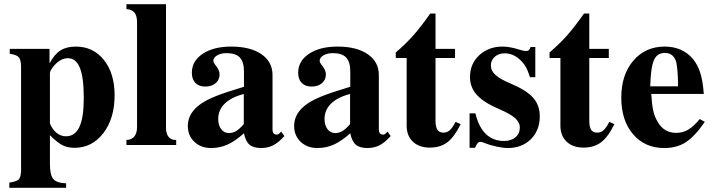

<svg xmlns="http://www.w3.org/2000/svg" viewBox="-20 -682 3357 903"><path d="M291 180.2V201.2H23.9V176.8Q58.1 171.9 68.1 161.6Q78.1 151.4 79.1 121.1V-371.1Q78.1 -401.9 68.1 -413.1Q58.1 -424.3 25.9 -429.2V-452.1H212.9V-383.8Q235.8 -426.8 264.2 -444.8Q292.5 -462.9 336.9 -462.9Q418.5 -462.9 468.8 -399.9Q519 -336.9 519 -233.9Q519 -125 466.1 -55.9Q413.1 13.2 330.1 13.2Q297.9 13.2 273.9 1Q250 -11.2 214.8 -45.9V91.8Q215.3 142.6 231.2 160.6Q247.1 178.7 291 180.2ZM214.8 -338.9V-101.1Q226.1 -73.2 246.1 -57.1Q266.1 -41 290 -41Q333 -41 353.5 -85.2Q374 -129.4 374 -221.2Q374 -317.4 355.7 -362.8Q337.4 -408.2 298.8 -408.2Q266.1 -408.2 235.8 -375Q227.1 -365.2 220.9 -354.7Q214.8 -344.2 214.8 -338.9Z M808.6 -23.9V0H574.7V-23.9Q597.7 -23.9 610.8 -39.1Q624 -54.2 624.5 -82V-582Q623.5 -609.9 611.6 -623.8Q599.6 -637.7 574.7 -639.2V-662.1H760.7V-82Q760.7 -52.7 773.2 -37.8Q785.6 -22.9 808.6 -23.9Z M1302.7 -63 1317.4 -42Q1289.6 -11.2 1264.6 1.5Q1239.7 14.2 1207.5 14.2Q1171.9 14.2 1153.3 -1.7Q1134.8 -17.6 1127.4 -55.2Q1086.4 -18.6 1050.5 -2.2Q1014.6 14.2 972.7 14.2Q924.8 14.2 894 -15.1Q863.3 -44.4 863.3 -89.8Q863.3 -151.4 926.3 -194.8Q953.6 -213.4 996.8 -230.5Q1040 -247.6 1127.4 -273.9V-346.2Q1127.4 -391.1 1107.9 -411.6Q1088.4 -432.1 1045.4 -432.1Q1019 -432.1 1001.2 -421.6Q983.4 -411.1 983.4 -396Q983.4 -388.2 994.6 -374Q1012.7 -352.1 1012.7 -332Q1012.7 -306.6 994.1 -290.8Q975.6 -274.9 945.3 -274.9Q915.5 -274.9 898.9 -292Q882.3 -309.1 882.3 -339.8Q882.3 -395 933.3 -429Q984.4 -462.9 1067.4 -462.9Q1157.7 -462.9 1209.7 -427Q1261.7 -391.1 1261.7 -329.1V-73.2Q1261.7 -48.8 1282.7 -48.8Q1288.1 -48.8 1292.5 -53.2ZM1126.5 -98.1V-240.2Q1067.4 -224.6 1036.9 -194.6Q1006.3 -164.6 1006.3 -122.1Q1006.3 -92.8 1020.3 -74.5Q1034.2 -56.2 1056.6 -56.2Q1074.7 -56.2 1090.6 -65.7Q1106.4 -75.2 1126.5 -98.1Z M1802.7 -63 1817.4 -42Q1789.6 -11.2 1764.6 1.5Q1739.7 14.2 1707.5 14.2Q1671.9 14.2 1653.3 -1.7Q1634.8 -17.6 1627.4 -55.2Q1586.4 -18.6 1550.5 -2.2Q1514.6 14.2 1472.7 14.2Q1424.8 14.2 1394 -15.1Q1363.3 -44.4 1363.3 -89.8Q1363.3 -151.4 1426.3 -194.8Q1453.6 -213.4 1496.8 -230.5Q1540 -247.6 1627.4 -273.9V-346.2Q1627.4 -391.1 1607.9 -411.6Q1588.4 -432.1 1545.4 -432.1Q1519 -432.1 1501.2 -421.6Q1483.4 -411.1 1483.4 -396Q1483.4 -388.2 1494.6 -374Q1512.7 -352.1 1512.7 -332Q1512.7 -306.6 1494.1 -290.8Q1475.6 -274.9 1445.3 -274.9Q1415.5 -274.9 1398.9 -292Q1382.3 -309.1 1382.3 -339.8Q1382.3 -395 1433.3 -429Q1484.4 -462.9 1567.4 -462.9Q1657.7 -462.9 1709.7 -427Q1761.7 -391.1 1761.7 -329.1V-73.2Q1761.7 -48.8 1782.7 -48.8Q1788.1 -48.8 1792.5 -53.2ZM1626.5 -98.1V-240.2Q1567.4 -224.6 1536.9 -194.6Q1506.3 -164.6 1506.3 -122.1Q1506.3 -92.8 1520.3 -74.5Q1534.2 -56.2 1556.6 -56.2Q1574.7 -56.2 1590.6 -65.7Q1606.4 -75.2 1626.5 -98.1Z M2120.1 -452.1V-409.2H2028.3V-113.8Q2028.3 -84.5 2037.4 -71.3Q2046.4 -58.1 2066.4 -58.1Q2082.5 -58.1 2095.2 -69.3Q2107.9 -80.6 2122.6 -108.9L2146.5 -98.1Q2117.2 -38.1 2084 -12.9Q2050.8 12.2 2001.5 12.2Q1951.2 12.2 1921.9 -15.6Q1892.6 -43.5 1892.6 -90.8V-409.2H1841.3V-435.1Q1889.6 -476.6 1924.3 -515.9Q1959 -555.2 2003.4 -618.2H2028.3V-452.1Z M2497.6 -318.8H2472.7Q2462.4 -350.6 2452.6 -367.7Q2442.9 -384.8 2426.8 -399.9Q2394 -431.2 2353.5 -431.2Q2325.2 -431.2 2306.9 -415Q2288.6 -398.9 2288.6 -374Q2288.6 -349.1 2310.8 -329.1Q2333 -309.1 2383.8 -288.1Q2456.5 -257.3 2487.5 -222.2Q2518.6 -187 2518.6 -134.8Q2518.6 -68.8 2476.6 -27.3Q2434.6 14.2 2367.7 14.2Q2347.2 14.2 2315.2 7.3Q2283.2 0.5 2260.7 -8.8Q2246.6 -15.1 2238.8 -15.1Q2231.9 -15.1 2226.6 -9Q2221.2 -2.9 2213.9 13.2H2188.5V-148.9H2215.8Q2247.6 -19 2350.6 -19Q2383.8 -19 2404.3 -36.4Q2424.8 -53.7 2424.8 -83Q2424.8 -106.4 2402.3 -126.5Q2379.9 -146.5 2329.6 -168Q2255.9 -199.2 2223.1 -235.1Q2190.4 -271 2190.4 -319.8Q2190.4 -381.8 2234.1 -422.4Q2277.8 -462.9 2343.8 -462.9Q2377.4 -462.9 2420.4 -449.2Q2444.8 -441.9 2451.7 -441.9Q2461.4 -441.9 2466.6 -446Q2471.7 -450.2 2475.6 -460.9H2497.6Z M2843.3 -452.1V-409.2H2751.5V-113.8Q2751.5 -84.5 2760.5 -71.3Q2769.5 -58.1 2789.6 -58.1Q2805.7 -58.1 2818.4 -69.3Q2831.1 -80.6 2845.7 -108.9L2869.6 -98.1Q2840.3 -38.1 2807.1 -12.9Q2773.9 12.2 2724.6 12.2Q2674.3 12.2 2645 -15.6Q2615.7 -43.5 2615.7 -90.8V-409.2H2564.5V-435.1Q2612.8 -476.6 2647.5 -515.9Q2682.1 -555.2 2726.6 -618.2H2751.5V-452.1Z M3271 -122.1 3294.9 -108.9Q3247.1 -40 3205.1 -12.9Q3163.1 14.2 3104 14.2Q3012.7 14.2 2957.3 -50.8Q2901.9 -115.7 2901.9 -223.1Q2901.9 -330.1 2958.5 -396.5Q3015.1 -462.9 3106 -462.9Q3188.5 -462.9 3238.3 -405.8Q3261.7 -377 3273.7 -338.9Q3285.6 -300.8 3290 -240.2H3043Q3045.9 -189.5 3052.5 -160.6Q3059.1 -131.8 3073.2 -108.9Q3102.5 -57.1 3160.2 -57.1Q3191.4 -57.1 3216.6 -72Q3241.7 -86.9 3271 -122.1ZM3038.1 -275.9H3168.9V-291Q3167.5 -355 3161.1 -387.2Q3149.4 -433.1 3106.9 -433.1Q3070.3 -433.1 3055.4 -398.9Q3040.5 -364.7 3038.1 -275.9Z"/></svg>

Font: Accordance
Style: Bold
Weight: 700
Version: Version 1.2 (build January 31, 2020) Miklal Software Solutio